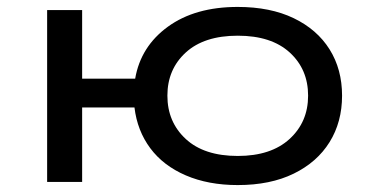

<svg xmlns="http://www.w3.org/2000/svg" viewBox="-20 -525 1085 554"><path d="M666 9Q581 9 516 -19Q451 -47 413.5 -97.5Q376 -148 368 -215H217V0H116V-496H217V-298H370Q386 -391 464.5 -448Q543 -505 666 -505Q760 -505 827.5 -472.5Q895 -440 931 -382.5Q967 -325 967 -249Q967 -173 931 -115Q895 -57 827.5 -24Q760 9 666 9ZM666 -75Q762 -75 815.5 -124Q869 -173 869 -249Q869 -325 816 -373.5Q763 -422 666 -422Q569 -422 516 -373.5Q463 -325 463 -249Q463 -173 516 -124Q569 -75 666 -75Z"/></svg>

Font: Nunito Sans 7pt Expanded
Style: Regular
Weight: 400
Width: 7
Designer: Vernon Adams
Foundry: Vernon Adams
Version: Version 3.101;gftools[0.9.27]